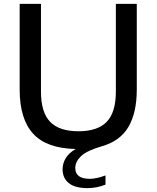

<svg xmlns="http://www.w3.org/2000/svg" viewBox="-20 -760 808 991"><path d="M431.5 211Q367 211 335 185Q303 159 303 113.5Q303 85 318.2 58Q333.5 31 370.5 9Q220.5 6 151 -70Q81.5 -146 81.5 -298V-740H191.5V-287.5Q191.5 -180 238.8 -131.2Q286 -82.5 385 -82.5Q483.5 -82.5 530.8 -131.2Q578 -180 578 -287.5V-740H686V-298Q686 -178.5 643.2 -105.5Q600.5 -32.5 507 -5.5Q427.5 17.5 398 46.2Q368.5 75 368.5 107Q368.5 163 443.5 163Q477 163 524.5 145.5V193Q502.5 201.5 479.8 206.2Q457 211 431.5 211Z"/></svg>

Font: Encode Sans SemiExpanded SemiExpanded Medium
Style: Regular
Weight: 500
Width: 6
Designer: Multiple Designers
Foundry: Impallari Type
Version: Version 3.000; ttfautohint (v1.8.3) -l 8 -r 50 -G 200 -x 14 